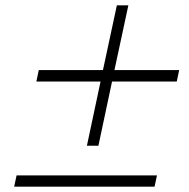

<svg xmlns="http://www.w3.org/2000/svg" viewBox="-20 -681 707 718"><path d="M125 -419H365L417 -661H460L408 -419H650L641 -376H399L348 -136H305L356 -376H116ZM42 -25H567L558 17H33Z"/></svg>

Font: New Athena Unicode
Style: Italic
Weight: 400
Designer: J. Rusten 1997; rev. by R. Hancock 2001, 2002, rev. by D. Mastronarde 2002-2019
Foundry: Society for Classical Studies (formerly American Philological Association)
Version: Version 5.008